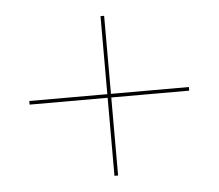

<svg xmlns="http://www.w3.org/2000/svg" viewBox="-40 -643 600 527"><g transform="rotate(-5 260.0 -380.0)"><path d="M480 -385H265V-600H255V-385H40V-375H255V-160H265V-375H479.5Z"/></g></svg>

Font: ZnikomitNo24
Style: Regular
Weight: 500
Designer: gluk
Foundry: gluk
Version: Version 0.55